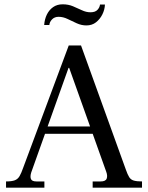

<svg xmlns="http://www.w3.org/2000/svg" viewBox="-20 -871 686 891"><path d="M8 0V-29Q35 -29 49 -34.5Q63 -40 71 -54Q79 -68 87 -91L299 -660H356L564 -84Q572 -61 579.5 -49Q587 -37 601 -33Q615 -29 639 -29V0H410V-29H447Q470 -29 475 -42Q480 -55 473 -74L301 -556H298L125 -71Q119 -52 123.5 -40.5Q128 -29 149 -29H186V0ZM182 -250 195 -284H405L417 -250ZM381 -753Q358 -753 336 -763Q314 -773 293.5 -783Q273 -793 252 -793Q233 -793 221.5 -781Q210 -769 209 -755H185Q187 -782 197.5 -803.5Q208 -825 226.5 -838Q245 -851 271 -851Q297 -851 318.5 -842Q340 -833 360 -823.5Q380 -814 400 -814Q422 -814 432.5 -825.5Q443 -837 444 -850H467Q466 -826 455 -804Q444 -782 425.5 -767.5Q407 -753 381 -753Z"/></svg>

Font: Frank Ruhl Libre
Style: Regular
Weight: 400
Designer: Yanek Iontef
Foundry: Fontef
Version: Version 6.004